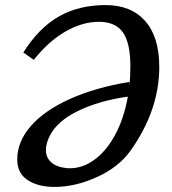

<svg xmlns="http://www.w3.org/2000/svg" viewBox="-20 -723 678 757"><path d="M484 -342Q371 -326 288.5 -286Q206 -246 177 -189Q161 -158 161 -131Q161 -102 182 -83Q203 -64 244 -60Q299 -56 348.5 -90.5Q398 -125 433.5 -190.5Q469 -256 484 -342ZM490 -400V-386Q494 -418 494 -461Q494 -554 464.5 -595.5Q435 -637 370 -637Q305 -637 238.5 -599Q172 -561 113 -487L72 -516Q133 -613 212 -658Q291 -703 396 -703Q497 -703 552.5 -640Q608 -577 608 -459Q608 -288 494 -128Q448 -64 362.5 -25Q277 14 195 14Q130 14 89 -13Q48 -40 48 -94Q48 -165 102 -226.5Q156 -288 256 -333Q356 -378 490 -400Z"/></svg>

Font: Andada Pro
Style: Italic
Weight: 400
Italic angle: -7°
Designer: Carolina Giovagnoli
Foundry: Huerta Tipografica
Version: Version 3.005; ttfautohint (v1.8.4)